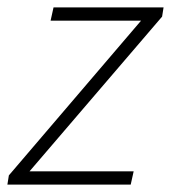

<svg xmlns="http://www.w3.org/2000/svg" viewBox="-30 -500 463 520"><path d="M-10 0 -6 -25 352 -444H107L115 -480H413L409 -455L50 -36H332L324 0Z"/></svg>

Font: TypoPRO Source Sans Pro
Style: Italic
Weight: 300
Italic angle: -11°
Designer: Paul D. Hunt
Foundry: Adobe Systems Incorporated
Version: Version 1.075;PS 2.000;hotconv 1.0.86;makeotf.lib2.5.63406